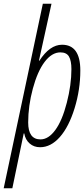

<svg xmlns="http://www.w3.org/2000/svg" viewBox="-33 -780 451 1030"><path d="M299.8 -540Q397.9 -540 397.9 -401.9Q397.9 -299.3 367.2 -199.5Q336.4 -99.6 288.1 -44.9Q239.7 9.8 182.1 9.8Q148.9 9.8 126 -10.3Q103 -30.3 97.2 -64H94.2L33.2 230H-13.2L196.8 -759.8H243.2L175.8 -454.1H178.2Q233.9 -540 299.8 -540ZM291 -499Q245.1 -499 206.5 -448Q168 -397 143.1 -304.4Q118.2 -211.9 118.2 -123Q118.2 -32.2 184.1 -32.2Q227.1 -32.2 263.9 -82.8Q300.8 -133.3 325.4 -229Q350.1 -324.7 350.1 -409.2Q350.1 -453.6 337.2 -476.3Q324.2 -499 291 -499Z"/></svg>

Font: TypoPRO Open Sans Condensed
Style: Italic
Weight: 300
Width: 3
Italic angle: -12°
Foundry: Ascender Corporation
Version: Version 1.10